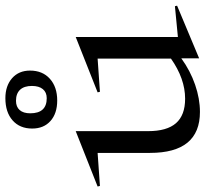

<svg xmlns="http://www.w3.org/2000/svg" viewBox="-74 -674 738 689"><g transform="rotate(-90 294.5 -329.0)"><path d="M-29.8 -347.2 168.9 -425.8V-166Q168.9 -98.6 197.5 -65.9Q226.1 -33.2 285.2 -33.2Q356.9 -33.2 429.2 -84V-347.2L310.1 -338.9L308.1 -347.2L506.8 -425.8V-59.1L617.2 -69.8L619.1 -62L430.2 17.1V-46.9Q385.7 -14.6 335.4 2.7Q285.2 20 237.8 20Q90.8 20 90.8 -159.2V-347.2L-27.8 -338.9ZM178.2 -582Q178.2 -626.5 207.5 -652.3Q236.8 -678.2 287.1 -678.2Q331.5 -678.2 358.9 -654.1Q386.2 -629.9 386.2 -589.8Q386.2 -544.9 356.9 -518.6Q327.6 -492.2 278.8 -492.2Q232.4 -492.2 205.3 -516.4Q178.2 -540.5 178.2 -582ZM232.9 -588.9Q232.9 -529.8 287.1 -529.8Q308.1 -529.8 319.6 -543.7Q331.1 -557.6 331.1 -583Q331.1 -610.8 317.4 -625.5Q303.7 -640.1 277.8 -640.1Q256.3 -640.1 244.6 -627Q232.9 -613.8 232.9 -588.9Z"/></g></svg>

Font: Halibut
Style: Regular
Weight: 400
Designer: Matteo Maggi
Foundry: Collletttivo
Version: Version 3.080 | FøM Fix